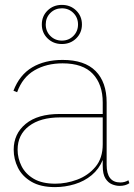

<svg xmlns="http://www.w3.org/2000/svg" viewBox="-20 -755 549 785"><path d="M400 -336Q400 -410 359.5 -453Q319 -496 236 -496Q170 -496 121 -467.5Q72 -439 50 -378L35 -384Q60 -449 111.5 -479.5Q163 -510 236 -510Q326 -510 371 -464.5Q416 -419 416 -336V-81Q416 -9 472 -9Q490 -9 505 -18L509 -6Q493 5 469 5Q454 5 438 -1.5Q422 -8 411 -25.5Q400 -43 400 -77V-101Q385 -64 355 -39Q325 -14 285.5 -2Q246 10 205 10Q146 10 108.5 -12Q71 -34 53.5 -69Q36 -104 36 -143Q36 -208 85 -248.5Q134 -289 224 -289H400ZM206 -4Q251 -4 295.5 -20.5Q340 -37 370 -72.5Q400 -108 400 -165V-275H226Q145 -275 98.5 -239.5Q52 -204 52 -143Q52 -108 68 -76Q84 -44 118 -24Q152 -4 206 -4ZM233 -735Q268 -735 291.5 -712Q315 -689 315 -655Q315 -621 291.5 -598Q268 -575 233 -575Q198 -575 174.5 -598Q151 -621 151 -655Q151 -689 174.5 -712Q198 -735 233 -735ZM233 -721Q205 -721 186 -702Q167 -683 167 -655Q167 -627 186 -608Q205 -589 233 -589Q261 -589 280 -608Q299 -627 299 -655Q299 -683 280 -702Q261 -721 233 -721Z"/></svg>

Font: Prodigy Sans Thin
Style: Regular
Weight: 100
Designer: Wei Huang
Foundry: Wei Huang
Version: Version 1.003; ttfautohint (v1.8.3)